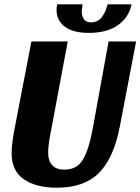

<svg xmlns="http://www.w3.org/2000/svg" viewBox="-20 -853 653 893"><path d="M244 20Q147 20 90.5 -19.5Q34 -59 34 -140Q34 -185 48 -255L126 -660H295L217 -243Q204 -180 204 -143Q204 -105 223 -84.5Q242 -64 279 -64Q339 -64 366.5 -112Q394 -160 411 -253L485 -660H613L537 -263Q509 -118 440.5 -49Q372 20 244 20ZM360 -800Q360 -779 370 -764Q380 -749 403 -749Q435 -749 454 -774Q473 -799 480 -833H592Q580 -773 529 -736.5Q478 -700 393 -700Q320 -700 281.5 -729Q243 -758 243 -806Q243 -818 246 -833H364Q360 -805 360 -800Z"/></svg>

Font: Sansita
Style: Bold Italic
Weight: 700
Italic angle: -11°
Designer: Pablo Cosgaya
Foundry: Omnibus-Type
Version: Version 1.006